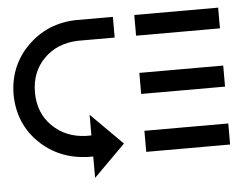

<svg xmlns="http://www.w3.org/2000/svg" viewBox="-40 -628 680 545"><g transform="rotate(-5 300.0 -355.5)"><path d="M361 -581H600V-522H361ZM361 -416H600V-356H361ZM361 -251H600V-191H361ZM0 -386Q1 -303 56.5 -248.5Q112 -194 195 -191H210V-130L300 -220L210 -310V-251H195Q137 -253 99 -290.5Q61 -328 61 -386.5Q61 -445 98.5 -482.5Q136 -520 195 -522H300V-581H195Q113 -579 57 -523.5Q1 -468 0 -386Z"/></g></svg>

Font: SauceCodePro Nerd Font Mono
Style: Regular
Weight: 500
Monospace: yes
Designer: Paul D. Hunt, Teo Tuominen
Foundry: Adobe Systems Incorporated
Version: Version 2.030;PS 1.000;hotconv 16.6.51;makeotf.lib2.5.65220;